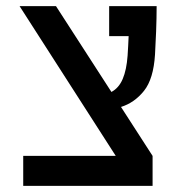

<svg xmlns="http://www.w3.org/2000/svg" viewBox="-20 -606 626 626"><path d="M55.7 0V-97.7H357.4L43.9 -585.9H162.6L343.3 -306.2Q367.7 -319.3 380.1 -348.6Q392.6 -377.9 396 -424.3Q397 -439.9 397.9 -456.1Q398.9 -472.2 399.4 -488.3H335.9V-585.9H490.7Q490.7 -547.4 489 -503.2Q487.3 -459 485.4 -428.2Q480.5 -348.6 449.5 -309.8Q418.5 -271 374.5 -257.3L477.5 -97.7V0Z"/></svg>

Font: Cascadia Code NF
Style: Regular
Weight: 400
Monospace: yes
Designer: Aaron Bell
Foundry: Saja Typeworks
Version: Version 2404.023; ttfautohint (v1.8.4)